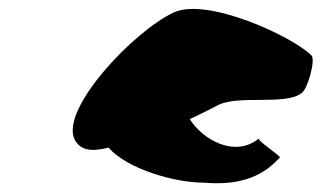

<svg xmlns="http://www.w3.org/2000/svg" viewBox="-20 -719 737 432"><path d="M147 -407C160 -378 191 -378 224 -387C266 -339 372 -308 439 -308C509 -302 566 -316 609 -364C618 -364 563 -399 562 -407C507 -363 435 -406 407 -451C435 -464 462 -478 466 -480C511 -508 623 -480 659 -510C673 -520 690 -584 681 -594C640 -636 447 -726 371 -691C281 -649 118 -477 147 -407Z"/></svg>

Font: Ampere
Style: SCExtIta
Weight: 400
Version: Version 1